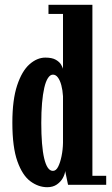

<svg xmlns="http://www.w3.org/2000/svg" viewBox="-20 -770 468 800"><path d="M177 10Q140 10 106.8 -14.5Q73.5 -39 52.5 -97.8Q31.5 -156.5 31.5 -259Q31.5 -354.5 51.5 -414.5Q71.5 -474.5 103 -502.2Q134.5 -530 169 -530Q197 -530 212.5 -521Q228 -512 234.5 -500.8Q241 -489.5 242.5 -483.5V-712H182V-750H365V-37.5H422.5V0H263.5L251.5 -57.5Q250.5 -44 241.8 -28.2Q233 -12.5 216.8 -1.2Q200.5 10 177 10ZM200.5 -58Q213.5 -58 222.2 -75.2Q231 -92.5 236.5 -119.5Q242 -146.5 242.5 -175.5V-369Q241 -394.5 235.5 -415Q230 -435.5 221.2 -447.2Q212.5 -459 200.5 -459Q189 -459 179.8 -444.8Q170.5 -430.5 164.5 -404.2Q158.5 -378 155.2 -341Q152 -304 152 -257.5Q152 -210.5 155 -173.2Q158 -136 164 -110.5Q170 -85 179 -71.5Q188 -58 200.5 -58Z"/></svg>

Font: Imbue Thin 10pt
Style: Bold
Weight: 700
Version: Version 1.102